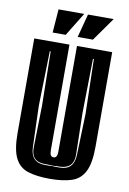

<svg xmlns="http://www.w3.org/2000/svg" viewBox="-85 -789 572 854"><g transform="rotate(10 201.0 -362.5)"><path d="M201 12Q142 12 102.5 -0.5Q63 -13 44 -51Q25 -89 25 -163V-591H184V-115Q184 -98 188.5 -91.5Q193 -85 201 -85Q209 -85 213.5 -91.5Q218 -98 218 -115V-591H377V-164Q377 -90 358 -52Q339 -14 300 -1Q261 12 201 12ZM169 -45H196Q202 -45 205 -46Q207 -45 212 -45H236Q300 -45 302 -114L308 -300L302 -547H298L294 -301L298 -114Q299 -51 236 -49H222Q218 -48 212 -48H196L184 -49H169Q105 -49 107 -114L111 -301L107 -547H103L97 -300L103 -114Q105 -45 169 -45ZM214 -631 242 -737H358L283 -631ZM101 -631 109 -737H225L160 -631Z"/></g></svg>

Font: Alumni Sans Inline One
Style: Regular
Weight: 400
Designer: Robert E. Leuschke
Foundry: Robert E. Leuschke
Version: Version 1.100; ttfautohint (v1.8.3)